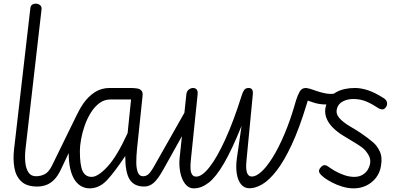

<svg xmlns="http://www.w3.org/2000/svg" viewBox="-20 -1024 2196 1054"><path d="M184 0Q126.5 0 96.8 -28.2Q67 -56.5 59 -103Q51 -149.5 57 -203L146.5 -978Q148 -992.5 156.2 -998.2Q164.5 -1004 175.5 -1004Q190 -1004 200 -995.8Q210 -987.5 208 -972L120 -206Q115.5 -166.5 119 -132.2Q122.5 -98 136.5 -77.2Q150.5 -56.5 177.5 -56.5ZM177.5 -56.5Q203.5 -56.5 225.8 -68Q248 -79.5 265 -114L400.5 -391Q406.5 -404 410.5 -405Q414 -406 414 -394.5Q414 -383 411.5 -364Q409 -345 404.5 -323Q399 -295.5 392 -269Q385 -242.5 379 -230L315 -95Q297.5 -57.5 276.8 -37Q256 -16.5 233 -8.2Q210 0 184 0Q165.5 0 157.2 -9Q149 -18 149 -29Q149.5 -39.5 156.8 -48Q164 -56.5 177.5 -56.5Z M471.5 10Q450.5 10 430 0.2Q409.5 -9.5 393 -32Q376.5 -54.5 366.8 -92.8Q357 -131 357 -187.5Q357 -228.5 366 -276.5Q375 -324.5 393 -371.2Q411 -418 438 -456.5Q465 -495 500.8 -518Q536.5 -541 581.5 -541H696Q716.5 -541 732.2 -538.5Q748 -536 756.5 -526.5Q765 -517 762.5 -496.5L732 -205Q728 -165 728.2 -131.2Q728.5 -97.5 737 -77Q745.5 -56.5 765 -56.5Q776.5 -56.5 782.5 -47Q788.5 -37.5 789 -26.5Q790 -16.5 785.5 -8.2Q781 0 771.5 0Q716.5 0 692 -38.5Q667.5 -77 667.5 -167.5Q611.5 -83 568.8 -36.5Q526 10 471.5 10ZM483.5 -53Q518 -53 570.2 -109.5Q622.5 -166 680.5 -293L699.5 -478H586.5Q552.5 -478 525.5 -457.8Q498.5 -437.5 478.2 -404.8Q458 -372 444.8 -334Q431.5 -296 425 -259.2Q418.5 -222.5 418.5 -195Q418.5 -116.5 433.5 -84.8Q448.5 -53 483.5 -53ZM765 -56.5Q782 -56.5 794.8 -67.5Q807.5 -78.5 827.5 -114L1024 -461Q1031 -473 1033.5 -473Q1038.5 -473.5 1044.5 -460.5Q1050.5 -447.5 1049.5 -425Q1049 -406.5 1045.8 -399Q1042.5 -391.5 1040 -386.5L877.5 -95Q848 -42 824.5 -21Q801 0 771.5 0Q758 0 751.5 -8.8Q745 -17.5 744.5 -28.5Q744 -39 749.5 -47.8Q755 -56.5 765 -56.5Z M1044.5 10Q1015 10 996 -15Q977 -40 969.5 -78.2Q962 -116.5 966 -156.5L1003 -506Q1005 -523.5 1016.2 -532.2Q1027.5 -541 1039.5 -541Q1053 -541 1060 -532.2Q1067 -523.5 1064.5 -502.5L1029 -158.5Q1027.5 -145 1026.2 -127.5Q1025 -110 1026.2 -93.2Q1027.5 -76.5 1034.8 -65.5Q1042 -54.5 1057.5 -54.5Q1089 -54.5 1130 -106.5Q1171 -158.5 1216.8 -258.8Q1262.5 -359 1308 -503.5Q1313 -519 1320.5 -530Q1328 -541 1345 -541Q1358 -541 1364 -532.5Q1370 -524 1367.5 -502L1334.5 -158Q1333 -144.5 1331.8 -127Q1330.5 -109.5 1332.2 -93Q1334 -76.5 1341.2 -65.8Q1348.5 -55 1364 -55Q1385 -55 1413.8 -80.2Q1442.5 -105.5 1475.2 -157.2Q1508 -209 1541.5 -287.5Q1575 -366 1605 -472.5Q1613.5 -500.5 1625 -520.8Q1636.5 -541 1658.5 -541Q1670.5 -541 1674.8 -534.2Q1679 -527.5 1678.5 -516.8Q1678 -506 1675.5 -494.5Q1672.5 -482 1669.2 -470.5Q1666 -459 1664 -453.5Q1623 -318.5 1581 -228.8Q1539 -139 1498.2 -86.8Q1457.5 -34.5 1420 -12.5Q1382.5 9.5 1350 9.5Q1320.5 9.5 1302.8 -12.8Q1285 -35 1279.5 -72.8Q1274 -110.5 1280.5 -156.5L1306 -333Q1253 -201.5 1209.2 -126.8Q1165.5 -52 1125.5 -21Q1085.5 10 1044.5 10ZM1663 -540.5Q1677 -539 1698.2 -531.2Q1719.5 -523.5 1745 -516.2Q1770.5 -509 1796.5 -508.5Q1810 -508.5 1823.5 -511.5Q1837 -514.5 1849.5 -521Q1856 -524 1860 -523.5Q1866 -523.5 1869 -518.5Q1872 -513.5 1872.5 -506.5Q1873 -499.5 1870.5 -492Q1868.5 -486.5 1864.8 -481.2Q1861 -476 1855.5 -472.5Q1835.5 -460 1814.2 -455.2Q1793 -450.5 1772.5 -450.5Q1732.5 -450 1699 -461.8Q1665.5 -473.5 1649.5 -478.5Q1643.5 -480.5 1639.8 -484.2Q1636 -488 1634.5 -493Q1630.5 -504 1634.8 -517Q1639 -530 1648.5 -536.5Q1655 -541 1663 -540.5Z M1922.5 10Q1890.5 10 1859.2 0.5Q1828 -9 1802.5 -22.5Q1777 -36 1762 -47Q1742.5 -61.5 1734.8 -73.5Q1727 -85.5 1736 -99.5Q1743.5 -110 1750.8 -114.2Q1758 -118.5 1766.2 -117Q1774.5 -115.5 1784 -108Q1796 -99 1818.2 -86Q1840.5 -73 1868.8 -63Q1897 -53 1926.5 -53Q1957.5 -53 1980.2 -71.2Q2003 -89.5 2011 -122Q2017 -150 2002.5 -174Q1988 -198 1971.5 -211.5Q1958 -222 1937.5 -234.8Q1917 -247.5 1897.2 -259.2Q1877.5 -271 1865.5 -278.5Q1830.5 -299.5 1805.2 -325.5Q1780 -351.5 1770 -381.5Q1760 -411.5 1769.5 -444Q1784 -494.5 1825.5 -517.8Q1867 -541 1929 -541Q1960 -541 1997.2 -529.5Q2034.5 -518 2086 -485.5Q2102 -475.5 2104.5 -461.5Q2107 -447.5 2098.5 -435.5Q2089 -422.5 2077.5 -423.5Q2066 -424.5 2057.5 -430Q2027.5 -450.5 1994 -465.5Q1960.5 -480.5 1919 -480.5Q1888.5 -480.5 1863 -467.8Q1837.5 -455 1830 -428.5Q1822 -402 1841.2 -378Q1860.5 -354 1906 -327.5Q1936 -310.5 1967 -289.2Q1998 -268 2027 -243.5Q2049 -226 2064.5 -193.5Q2080 -161 2071.5 -114Q2066 -76.5 2044.2 -48.5Q2022.5 -20.5 1990.8 -5.2Q1959 10 1922.5 10Z"/></svg>

Font: Edu NSW ACT Cursive
Style: Regular
Weight: 400
Designer: Tina and Corey Anderson, Eben Sorkin, Mirko Velimirovic
Foundry: Sorkin Type Co.
Version: Version 2.000